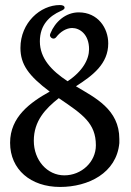

<svg xmlns="http://www.w3.org/2000/svg" viewBox="-20 -732 520 761"><path d="M453 -181C453 -299 356 -345 281 -390C348 -433 409 -479 409 -560C409 -621 368 -683 292 -683C240 -683 198 -645 180 -600C179 -597 178 -595 178 -593C178 -585 185 -579 192 -579C196 -579 200 -581 203 -585C219 -606 243 -621 266 -621C296 -621 333 -596 333 -537C333 -497 308 -450 248 -410C184 -452 138 -501 138 -568C138 -634 177 -669 220 -688C232 -693 236 -697 236 -701C236 -708 230 -712 217 -712C140 -712 61 -642 61 -542C61 -477 93 -432 177 -369C100 -326 20 -269 20 -166C20 -60 102 9 218 9C330 9 442 -46 453 -165ZM216 -341C307 -279 360 -244 360 -156C360 -90 303 -37 235 -37C167 -37 114 -97 114 -174C114 -253 160 -301 213 -343Z"/></svg>

Font: Engagement
Style: Regular
Weight: 400
Designer: Astigmatic (AOETI)
Foundry: Astigmatic (AOETI)
Version: Version 1.000